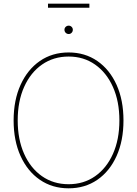

<svg xmlns="http://www.w3.org/2000/svg" viewBox="-20 -1024 752 1053"><path d="M356.4 8.8Q266.6 8.8 198.5 -38.1Q130.4 -85 92.5 -168.9Q54.7 -252.9 54.7 -363.3Q54.7 -474.6 92.8 -558.6Q130.9 -642.6 198.7 -689.5Q266.6 -736.3 356.4 -736.3Q445.8 -736.3 513.7 -689.5Q581.5 -642.6 619.4 -558.6Q657.2 -474.6 657.2 -363.3Q657.2 -252.4 619.4 -168.5Q581.5 -84.5 513.7 -37.8Q445.8 8.8 356.4 8.8ZM356.4 -13.7Q439 -13.7 501.7 -57.6Q564.5 -101.6 599.6 -180.4Q634.8 -259.3 634.8 -363.3Q634.8 -467.8 599.6 -546.6Q564.5 -625.5 501.7 -669.7Q439 -713.9 356.4 -713.9Q273.9 -713.9 210.9 -670.2Q147.9 -626.5 112.5 -547.6Q77.1 -468.8 77.1 -363.3Q77.1 -259.8 112.1 -180.9Q147 -102.1 210 -57.9Q272.9 -13.7 356.4 -13.7ZM356.9 -837.4Q347.2 -837.4 340.3 -844.2Q333.5 -851.1 333.5 -860.8Q333.5 -870.1 340.3 -876.7Q347.2 -883.3 356.9 -883.3Q366.2 -883.3 372.8 -876.7Q379.4 -870.1 379.4 -860.8Q379.4 -851.1 372.8 -844.2Q366.2 -837.4 356.9 -837.4ZM470.2 -1003.9V-981.4H243.2V-1003.9Z"/></svg>

Font: Inter 24pt Thin
Style: Regular
Weight: 250
Designer: Rasmus Andersson
Foundry: rsms
Version: Version 4.001;git-66647c0bb